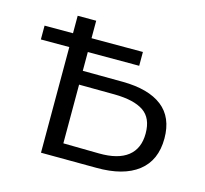

<svg xmlns="http://www.w3.org/2000/svg" viewBox="-82 -617 758 711"><g transform="rotate(15 296.5 -262.0)"><path d="M132 0V-525H203V-333L357 -332Q456 -331 508 -290.5Q560 -250 560 -169Q560 -85 504 -41.5Q448 2 344 1ZM340 -53Q413 -52 450.5 -81.5Q488 -111 488 -169Q488 -228 451 -253Q414 -278 340 -279L203 -280V-55ZM23 -405V-458H400V-405Z"/></g></svg>

Font: MOST Montserrat
Style: Regular
Weight: 400
Designer: Julieta Ulanovsky
Foundry: Julieta Ulanovsky
Version: Version 8.000;March 11, 2024;FontCreator 15.0.0.2926 64-bit